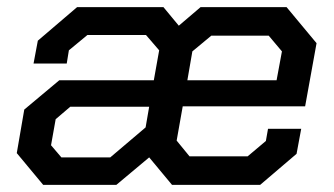

<svg xmlns="http://www.w3.org/2000/svg" viewBox="-20 -518 936 538"><path d="M492 -220 475 -124 511 -80H674L725 -123L731 -157H824L811 -87L709 0H462L398 -77L306 0H101L27 -89L48 -211L146 -293H411L426 -377L389 -420H225L173 -377L167 -340H74L86 -404L196 -498H438L481 -446L542 -498H783L867 -397L835 -220ZM519 -374 505 -293H755L770 -374L733 -418H572ZM388 -161 398 -219H177L136 -184L123 -111L152 -77H289Z"/></svg>

Font: Chakra Petch Medium
Style: Italic
Weight: 500
Italic angle: -10°
Designer: Katatrad Aksorn Co.,Ltd.
Foundry: Cadson Demak Co.,Ltd.
Version: Version 1.000; ttfautohint (v1.6)